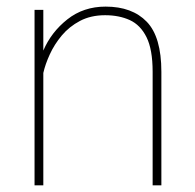

<svg xmlns="http://www.w3.org/2000/svg" viewBox="-20 -558 587 578"><path d="M296.4 -512.2Q253.4 -512.2 220.9 -495.1Q188.5 -478 166 -451.2Q143.6 -424.3 129.9 -394.3Q116.2 -364.3 110.4 -338.4V0H84V-528.3H110.4V-405.8Q134.3 -461.4 182.9 -499.8Q231.4 -538.1 297.9 -538.1Q377.9 -538.1 421.9 -492.4Q465.8 -446.8 465.8 -341.8V0H439.5V-341.8Q439.5 -409.2 421.1 -446Q402.8 -482.9 370.6 -497.6Q338.4 -512.2 296.4 -512.2Z"/></svg>

Font: Vazirmatn RD UI Thin
Style: Regular
Weight: 100
Designer: Saber Rastikerdar
Foundry: Saber Rastikerdar
Version: Version 33.003